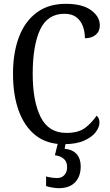

<svg xmlns="http://www.w3.org/2000/svg" viewBox="-20 -744 573 1004"><path d="M312 10Q225 10 166.5 -36Q108 -82 78 -164.5Q48 -247 48 -358Q48 -468 79 -550Q110 -632 171.5 -678Q233 -724 324 -724Q411 -724 456.5 -690.5Q502 -657 502 -611Q502 -580 480.5 -562Q459 -544 424 -544Q424 -576 414 -605Q404 -634 380.5 -653Q357 -672 317 -672Q228 -672 189.5 -588.5Q151 -505 151 -358Q151 -215 192.5 -132Q234 -49 327 -49Q391 -49 426 -76Q461 -103 485 -139Q500 -128 500 -103Q500 -79 480.5 -53Q461 -27 419.5 -8.5Q378 10 312 10ZM288 240Q274 240 255 237Q236 234 221 229V179Q254 187 279 187Q303 187 317 171Q331 155 331 130Q331 101 313 86Q295 71 267 68L286 -9H326L318 34Q360 38 381 62Q402 86 402 126Q402 179 372.5 209.5Q343 240 288 240Z"/></svg>

Font: Noto Serif Ethiopic Condensed
Style: Regular
Weight: 400
Width: 3
Designer: Monotype Design Team
Foundry: Monotype Imaging Inc.
Version: Version 2.102; ttfautohint (v1.8.4.7-5d5b)